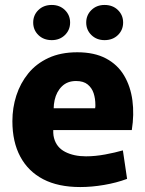

<svg xmlns="http://www.w3.org/2000/svg" viewBox="-20 -743 587 775"><path d="M304 12Q215 12 154.5 -19.5Q94 -51 62 -110.5Q30 -170 30 -254Q30 -308 46 -357.5Q62 -407 94 -446.5Q126 -486 175.5 -509Q225 -532 292 -532Q361 -532 408 -507Q455 -482 481 -438Q507 -394 514.5 -337.5Q522 -281 512 -218H119L210 -285Q188 -224 198 -186Q208 -148 243 -130Q278 -112 327 -112Q364 -112 404.5 -119.5Q445 -127 476 -136L493 -21Q450 -5 400 3.5Q350 12 304 12ZM120 -306H364Q365 -311 365 -314Q365 -317 365 -319Q365 -345 358 -366.5Q351 -388 334 -402Q317 -416 287 -416Q252 -416 230 -394.5Q208 -373 200.5 -339Q193 -305 200 -268ZM189 -581Q156 -581 135 -601.5Q114 -622 114 -652Q114 -682 135 -702.5Q156 -723 189 -723Q221 -723 242 -702.5Q263 -682 263 -652Q263 -622 242 -601.5Q221 -581 189 -581ZM402 -581Q370 -581 349 -601.5Q328 -622 328 -652Q328 -682 349 -702.5Q370 -723 402 -723Q435 -723 456 -702.5Q477 -682 477 -652Q477 -622 456 -601.5Q435 -581 402 -581Z"/></svg>

Font: Murecho Thin
Style: Bold
Weight: 700
Version: Version 1.010